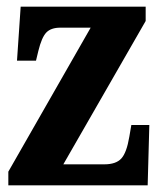

<svg xmlns="http://www.w3.org/2000/svg" viewBox="-20 -556 482 576"><path d="M5 -41 252 -473H161Q133 -473 119 -458.5Q105 -444 95 -403L88 -374H31L42 -536H417V-493L170 -63H293Q328 -63 344 -80.5Q360 -98 368 -146L374 -181H428L423 0H5Z"/></svg>

Font: Noto Serif CondExtraBold
Style: Regular
Weight: 800
Width: 3
Designer: Monotype Design Team
Foundry: Monotype Imaging Inc.
Version: Version 1.001